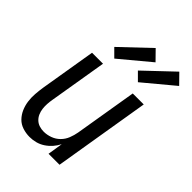

<svg xmlns="http://www.w3.org/2000/svg" viewBox="-225 -867 977 977"><g transform="rotate(45 263.5 -379.0)"><path d="M172 8Q146 8 121.5 0Q97 -8 80 -25.5Q63 -43 53 -66Q43 -89 39.5 -114.5Q36 -140 38 -166.5Q40 -193 44 -219L94 -520H173L121 -208Q118 -191 117 -174Q116 -157 118 -140.5Q120 -124 126.5 -109Q133 -94 144.5 -83Q156 -72 171.5 -67Q187 -62 204 -62Q227 -62 250.5 -70.5Q274 -79 291.5 -96.5Q309 -114 318 -137Q327 -160 331 -183L387 -520H466L380 0H301L314 -82Q304 -62 289 -45Q274 -28 255 -15.5Q236 -3 214.5 2.5Q193 8 172 8ZM365 -579 323 -621 476 -766 527 -714ZM195 -579 153 -621 306 -766 357 -714Z"/></g></svg>

Font: Iosevka Oblique
Style: Regular
Weight: 400
Italic angle: -9°
Monospace: yes
Designer: Belleve Invis
Foundry: Belleve Invis
Version: Version 32.5.0; ttfautohint (v1.8.4)